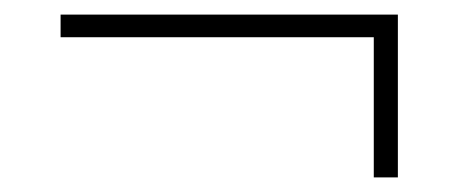

<svg xmlns="http://www.w3.org/2000/svg" viewBox="-20 -341 640 263"><path d="M492 -98V-290H63V-321H525V-98Z"/></svg>

Font: IBM Plex Sans Thai Looped ExtraLight
Style: Regular
Weight: 200
Designer: Mike Abbink, Paul van der Laan, Pieter van Rosmalen, Ben Mitchell, Mark Frömberg
Foundry: Bold Monday
Version: Version 1.0